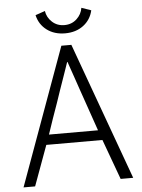

<svg xmlns="http://www.w3.org/2000/svg" viewBox="-59 -929 719 975"><g transform="rotate(-5 300.5 -441.5)"><path d="M207 -883Q212 -850 237.5 -826.5Q263 -803 300 -803Q337 -803 362.5 -826.5Q388 -850 393 -883L442 -866Q431 -818 393 -789.5Q355 -761 300 -761Q245 -761 207 -789.5Q169 -818 158 -866ZM580 0H516L441 -205H155L80 0H21L275 -700H326ZM297 -615Q293 -603 285.5 -581.5Q278 -560 268.5 -532.5Q259 -505 248 -474Q237 -443 227 -412Q201 -340 173 -256H423Q394 -340 369 -412Q358 -443 347.5 -474Q337 -505 327.5 -532.5Q318 -560 310.5 -581.5Q303 -603 299 -615Z"/></g></svg>

Font: Post Grotesk Light
Style: Light
Weight: 300
Version: Version 1.0